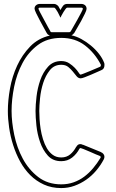

<svg xmlns="http://www.w3.org/2000/svg" viewBox="-20 -931 593 978"><path d="M156 -887Q156 -898 164 -904.5Q172 -911 183 -911H256Q262 -911 269 -906.5Q276 -902 279 -897L278 -898L288 -880Q293 -890 300.5 -900.5Q308 -911 322 -911H394Q405 -911 413 -904.5Q421 -898 421 -886Q421 -879 412.5 -861.5Q404 -844 393.5 -824.5Q383 -805 372 -787Q361 -769 357 -761V-762Q351 -754 344 -751Q369 -746 394.5 -732Q420 -718 443 -699Q466 -680 484 -657Q502 -634 511 -610Q512 -608 512 -604.5Q512 -601 512 -599Q512 -580 497 -574Q490 -571 474.5 -564Q459 -557 442.5 -550Q426 -543 411.5 -537.5Q397 -532 391 -532Q379 -532 370 -543Q361 -554 351 -566.5Q341 -579 327.5 -590Q314 -601 292 -601Q256 -601 234 -573.5Q212 -546 200 -508.5Q188 -471 184 -431Q180 -391 180 -366Q180 -349 181.5 -324.5Q183 -300 187 -274Q191 -248 199 -222Q207 -196 219 -175.5Q231 -155 249 -142Q267 -129 292 -129Q319 -129 337.5 -144.5Q356 -160 368 -183V-182Q371 -188 376 -192.5Q381 -197 389 -197Q395 -197 403 -193L402 -194L495 -156H494Q502 -153 507 -146.5Q512 -140 512 -132Q512 -126 508 -118Q492 -88 469.5 -61.5Q447 -35 419 -15.5Q391 4 359 15.5Q327 27 292 27Q243 27 203.5 9Q164 -9 134 -39Q104 -69 82.5 -108.5Q61 -148 47 -192Q33 -236 26.5 -281Q20 -326 20 -366Q20 -419 31 -480.5Q42 -542 67.5 -597Q93 -652 133.5 -694Q174 -736 234 -750Q229 -752 225 -754.5Q221 -757 219 -762V-761Q215 -768 205 -786.5Q195 -805 184 -825Q173 -845 164.5 -863Q156 -881 156 -887ZM292 -738Q221 -738 172.5 -701.5Q124 -665 94.5 -609.5Q65 -554 52 -489Q39 -424 39 -366Q39 -310 52.5 -244.5Q66 -179 96 -123Q126 -67 174.5 -29.5Q223 8 292 8Q326 8 355.5 -2.5Q385 -13 409.5 -31.5Q434 -50 454.5 -74.5Q475 -99 492 -127Q493 -128 493 -131Q493 -135 488 -137Q484 -138 469 -144.5Q454 -151 437 -158.5Q420 -166 406 -171.5Q392 -177 390 -177L385 -174Q371 -147 347.5 -128.5Q324 -110 292 -110Q249 -110 223.5 -138.5Q198 -167 184 -207.5Q170 -248 165.5 -291.5Q161 -335 161 -366Q161 -396 166 -439Q171 -482 185 -522.5Q199 -563 225 -591.5Q251 -620 292 -620Q315 -620 332 -609Q349 -598 361 -585.5Q373 -573 380 -562Q387 -551 390 -551Q393 -551 407 -556.5Q421 -562 438 -569Q455 -576 470 -582.5Q485 -589 490 -591Q493 -593 493.5 -596Q494 -599 494 -601Q463 -661 413 -699.5Q363 -738 292 -738ZM237 -771Q237 -767 243 -767H333Q337 -767 340 -771Q343 -776 353 -793.5Q363 -811 374 -830.5Q385 -850 393.5 -866.5Q402 -883 402 -886Q402 -892 394 -892H322Q319 -892 314 -885.5Q309 -879 303.5 -870Q298 -861 293.5 -852.5Q289 -844 288 -841Q286 -844 282.5 -852.5Q279 -861 274 -869.5Q269 -878 264 -885Q259 -892 256 -892H183Q176 -892 176 -886Q176 -884 184.5 -867.5Q193 -851 204 -831Q215 -811 224.5 -793Q234 -775 237 -771Z"/></svg>

Font: RonaldsonGothicLicht
Style: Regular
Weight: 400
Designer: Mr. Robertson for MacKellar, Smiths & Jordan Co. Philadelphia
Foundry: CAT-Fonts Peter Wiegel
Version: 1.000